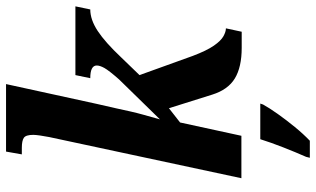

<svg xmlns="http://www.w3.org/2000/svg" viewBox="-220 -580 1021 620"><g transform="rotate(-90 290.0 -269.5)"><path d="M446 1Q384 1 347.5 -21Q311 -43 295 -94L251 -234L205 -198L162 0H25L158 -621Q161 -636 163 -650.5Q165 -665 165 -672Q165 -696 155.5 -702.5Q146 -709 123 -709H102L111 -760H329L265 -467Q256 -429 250.5 -403.5Q245 -378 240.5 -358Q236 -338 230 -316.5Q224 -295 215 -263L344 -395Q373 -428 381 -442.5Q389 -457 389 -467Q389 -488 348 -488L358 -536H580L570 -488Q537 -488 500.5 -464Q464 -440 415 -388L358 -329L420 -157Q437 -112 453 -89Q469 -66 483.5 -58Q498 -50 509 -50L498 1ZM94 209Q109 175 124.5 135.5Q140 96 151 61H266L263 70Q252 90 232.5 117.5Q213 145 190.5 172.5Q168 200 146 221H91Z"/></g></svg>

Font: Noto Serif Condensed
Style: Bold Italic
Weight: 700
Width: 3
Italic angle: -12°
Designer: Monotype Design Team
Foundry: Monotype Imaging Inc.
Version: Version 2.014